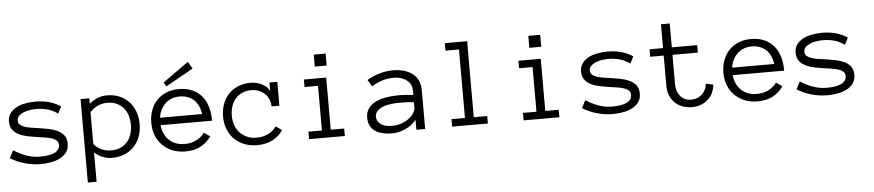

<svg xmlns="http://www.w3.org/2000/svg" viewBox="-51 -972 6648 1460"><g transform="rotate(-5 3273.0 -242.0)"><path d="M442.9 -126Q442.9 -85.9 422.9 -59.6Q402.8 -33.2 371.3 -17.6Q339.8 -2 301 4.6Q262.2 11.2 225.1 11.2Q163.1 11.2 101.6 -6.8Q40 -24.9 -4.9 -54.2L24.9 -111.8Q75.2 -80.1 124 -63Q172.9 -45.9 225.1 -45.9Q376 -45.9 376 -124Q376 -143.1 363.5 -155Q351.1 -167 330.1 -174.6Q309.1 -182.1 282 -186.5Q254.9 -190.9 225.1 -194.8Q187 -200.2 149.4 -207.5Q111.8 -214.8 80.8 -229.5Q49.8 -244.1 31 -268.6Q12.2 -293 12.2 -333Q12.2 -367.2 29.5 -392.1Q46.9 -417 75.9 -433.6Q105 -450.2 144 -458Q183.1 -465.8 225.1 -465.8Q285.2 -465.8 332.5 -451.9Q379.9 -438 418 -412.1L391.1 -359.9Q352.1 -387.2 312 -398.2Q272 -409.2 225.1 -409.2Q204.1 -409.2 178.5 -405.5Q152.8 -401.9 130.9 -392.8Q108.9 -383.8 94 -369.4Q79.1 -355 79.1 -333Q79.1 -314 91.6 -302.5Q104 -291 125 -283.4Q146 -275.9 173.1 -271.5Q200.2 -267.1 230 -263.2Q267.1 -257.8 304.9 -250.5Q342.8 -243.2 373.8 -229Q404.8 -214.8 423.8 -190.4Q442.9 -166 442.9 -126Z M1001 -227.1Q1001 -173.8 984.4 -130.4Q967.8 -86.9 937.7 -55.4Q907.7 -23.9 865.2 -6.3Q822.8 11.2 770 11.2Q733.9 11.2 700 -2Q666 -15.1 636.7 -41V182.1H569.8V-455.1H636.7V-413.1Q698.7 -465.8 770 -465.8Q822.8 -465.8 865.2 -448.5Q907.7 -431.2 937.7 -399.2Q967.8 -367.2 984.4 -323Q1001 -278.8 1001 -227.1ZM934.1 -227.1Q934.1 -265.1 923.6 -298.6Q913.1 -332 892.1 -356.4Q871.1 -380.9 840.6 -395Q810.1 -409.2 770 -409.2Q731.9 -409.2 699 -395Q666 -380.9 636.7 -349.1V-105Q666 -73.2 699 -59.6Q731.9 -45.9 770 -45.9Q810.1 -45.9 840.6 -60.1Q871.1 -74.2 892.1 -98.6Q913.1 -123 923.6 -156Q934.1 -189 934.1 -227.1Z M1158.7 -204.1Q1166 -131.8 1211.4 -88.9Q1256.8 -45.9 1329.6 -45.9Q1380.9 -45.9 1420.9 -66.9Q1460.9 -87.9 1481 -119.1L1527.8 -86.9Q1493.7 -39.1 1446.3 -13.9Q1398.9 11.2 1329.6 11.2Q1276.9 11.2 1232.9 -6.3Q1189 -23.9 1157 -55.4Q1125 -86.9 1107.4 -130.4Q1089.8 -173.8 1089.8 -227.1Q1089.8 -278.8 1105.7 -322.5Q1121.6 -366.2 1151.6 -398.2Q1181.6 -430.2 1224.6 -448Q1267.6 -465.8 1320.8 -465.8Q1378.9 -465.8 1422.4 -446.3Q1465.8 -426.8 1494.9 -392.3Q1523.9 -357.9 1537.8 -310.1Q1551.8 -262.2 1551.8 -204.1ZM1481 -261.2Q1469.7 -335.9 1426.8 -372.6Q1383.8 -409.2 1320.8 -409.2Q1288.6 -409.2 1261.2 -398.7Q1233.9 -388.2 1212.9 -368.7Q1191.9 -349.1 1177.7 -321.5Q1163.6 -293.9 1159.7 -261.2ZM1439 -612.3 1228 -493.7 1210 -525.4 1406.7 -665.5Z M2075.7 -86.9Q2046.9 -42 1996.8 -15.4Q1946.8 11.2 1877.9 11.2Q1824.7 11.2 1780.3 -6.3Q1735.8 -23.9 1704.3 -55.4Q1672.9 -86.9 1655.3 -130.4Q1637.7 -173.8 1637.7 -227.1Q1637.7 -278.8 1653.8 -323Q1669.9 -367.2 1699.7 -398.7Q1729.5 -430.2 1772.7 -448Q1815.9 -465.8 1868.7 -465.8Q1889.6 -465.8 1911.6 -460.9Q1933.6 -456.1 1953.1 -446Q1972.7 -436 1988.3 -422.1Q2003.9 -408.2 2011.7 -389.2V-455.1H2071.8V-272.9H2011.7Q2011.7 -303.2 2000.7 -328.1Q1989.7 -353 1970.7 -371.1Q1951.7 -389.2 1925.3 -399.2Q1898.9 -409.2 1868.7 -409.2Q1827.6 -409.2 1797.1 -395Q1766.6 -380.9 1746.1 -356.4Q1725.6 -332 1715.1 -299.1Q1704.6 -266.1 1704.6 -227.1Q1704.6 -188 1716.6 -155Q1728.5 -122.1 1751.2 -98.1Q1773.9 -74.2 1805.9 -60.1Q1837.9 -45.9 1877.9 -45.9Q1928.7 -45.9 1968.3 -65.9Q2007.8 -85.9 2028.8 -119.1Z M2456.5 -545.9H2365.7V-637.2H2456.5ZM2547.4 0H2274.4V-57.1H2377.4V-397.9H2274.4V-455.1H2444.8V-57.1H2547.4Z M2728.5 -123Q2728.5 -166 2750 -195.1Q2771.5 -224.1 2806.4 -241Q2841.3 -257.8 2886.5 -265.4Q2931.6 -272.9 2978.5 -272.9Q2996.6 -272.9 3011 -272.5Q3025.4 -272 3038.3 -271Q3051.3 -270 3064.5 -268.6Q3077.6 -267.1 3093.3 -265.1V-297.9Q3093.3 -331.1 3078.9 -352.5Q3064.5 -374 3043.5 -386.5Q3022.5 -398.9 2999.5 -404.1Q2976.6 -409.2 2960.4 -409.2Q2909.7 -409.2 2866.7 -395.5Q2823.7 -381.8 2786.6 -358.9L2756.3 -409.2Q2797.4 -434.1 2848.4 -450Q2899.4 -465.8 2960.4 -465.8Q2997.6 -465.8 3033.4 -456.3Q3069.3 -446.8 3097.9 -427Q3126.5 -407.2 3143.6 -375Q3160.6 -342.8 3160.6 -297.9V0H3093.3V-76.2Q3075.7 -54.2 3053.5 -37.6Q3031.2 -21 3006.8 -10.5Q2982.4 0 2958 5.6Q2933.6 11.2 2911.6 11.2Q2821.3 11.2 2774.9 -23.4Q2728.5 -58.1 2728.5 -123ZM2911.6 -45.9Q2953.6 -45.9 2987.1 -58.3Q3020.5 -70.8 3043.9 -89.4Q3067.4 -107.9 3080.3 -128.9Q3093.3 -149.9 3093.3 -167V-210Q3060.5 -214.8 3030.5 -215.3Q3000.5 -215.8 2978.5 -215.8Q2942.4 -215.8 2908.9 -210.9Q2875.5 -206.1 2850.6 -195.1Q2825.7 -184.1 2810.5 -166.5Q2795.4 -148.9 2795.4 -123Q2795.4 -94.2 2823.5 -70.1Q2851.6 -45.9 2911.6 -45.9Z M3639.2 0H3366.2V-57.1H3469.2V-580.1H3366.2V-637.2H3536.6V-57.1H3639.2Z M4094.2 -545.9H4003.4V-637.2H4094.2ZM4185.1 0H3912.1V-57.1H4015.1V-397.9H3912.1V-455.1H4082.5V-57.1H4185.1Z M4810.1 -126Q4810.1 -85.9 4790 -59.6Q4770 -33.2 4738.5 -17.6Q4707 -2 4668.2 4.6Q4629.4 11.2 4592.3 11.2Q4530.3 11.2 4468.8 -6.8Q4407.2 -24.9 4362.3 -54.2L4392.1 -111.8Q4442.4 -80.1 4491.2 -63Q4540 -45.9 4592.3 -45.9Q4743.2 -45.9 4743.2 -124Q4743.2 -143.1 4730.7 -155Q4718.3 -167 4697.3 -174.6Q4676.3 -182.1 4649.2 -186.5Q4622.1 -190.9 4592.3 -194.8Q4554.2 -200.2 4516.6 -207.5Q4479 -214.8 4448 -229.5Q4417 -244.1 4398.2 -268.6Q4379.4 -293 4379.4 -333Q4379.4 -367.2 4396.7 -392.1Q4414.1 -417 4443.1 -433.6Q4472.2 -450.2 4511.2 -458Q4550.3 -465.8 4592.3 -465.8Q4652.3 -465.8 4699.7 -451.9Q4747.1 -438 4785.2 -412.1L4758.3 -359.9Q4719.2 -387.2 4679.2 -398.2Q4639.2 -409.2 4592.3 -409.2Q4571.3 -409.2 4545.7 -405.5Q4520 -401.9 4498 -392.8Q4476.1 -383.8 4461.2 -369.4Q4446.3 -355 4446.3 -333Q4446.3 -314 4458.7 -302.5Q4471.2 -291 4492.2 -283.4Q4513.2 -275.9 4540.3 -271.5Q4567.4 -267.1 4597.2 -263.2Q4634.3 -257.8 4672.1 -250.5Q4710 -243.2 4741 -229Q4772 -214.8 4791 -190.4Q4810.1 -166 4810.1 -126Z M5373 -145Q5365.2 -73.2 5316.7 -31Q5268.1 11.2 5195.3 11.2Q5155.3 11.2 5122.1 -2Q5088.9 -15.1 5065.4 -38.6Q5042 -62 5029.1 -95Q5016.1 -127.9 5016.1 -167V-397.9H4913.1V-455.1H5016.1V-637.2H5083V-455.1H5276.9V-397.9H5083V-167Q5083 -142.1 5091.1 -120.1Q5099.1 -98.1 5113.5 -81.5Q5127.9 -64.9 5148.4 -55.4Q5168.9 -45.9 5195.3 -45.9Q5245.1 -45.9 5278.6 -76.9Q5312 -107.9 5316.9 -157.2Z M5525.9 -204.1Q5533.2 -131.8 5578.6 -88.9Q5624 -45.9 5696.8 -45.9Q5748 -45.9 5788.1 -66.9Q5828.1 -87.9 5848.1 -119.1L5895 -86.9Q5860.8 -39.1 5813.5 -13.9Q5766.1 11.2 5696.8 11.2Q5644 11.2 5600.1 -6.3Q5556.2 -23.9 5524.2 -55.4Q5492.2 -86.9 5474.6 -130.4Q5457 -173.8 5457 -227.1Q5457 -278.8 5472.9 -322.5Q5488.8 -366.2 5518.8 -398.2Q5548.8 -430.2 5591.8 -448Q5634.8 -465.8 5688 -465.8Q5746.1 -465.8 5789.6 -446.3Q5833 -426.8 5862.1 -392.3Q5891.1 -357.9 5905 -310.1Q5918.9 -262.2 5918.9 -204.1ZM5848.1 -261.2Q5836.9 -335.9 5793.9 -372.6Q5751 -409.2 5688 -409.2Q5655.8 -409.2 5628.4 -398.7Q5601.1 -388.2 5580.1 -368.7Q5559.1 -349.1 5544.9 -321.5Q5530.8 -293.9 5526.9 -261.2Z M6447.8 -126Q6447.8 -85.9 6427.7 -59.6Q6407.7 -33.2 6376.2 -17.6Q6344.7 -2 6305.9 4.6Q6267.1 11.2 6230 11.2Q6168 11.2 6106.4 -6.8Q6044.9 -24.9 6000 -54.2L6029.8 -111.8Q6080.1 -80.1 6128.9 -63Q6177.7 -45.9 6230 -45.9Q6380.9 -45.9 6380.9 -124Q6380.9 -143.1 6368.4 -155Q6356 -167 6335 -174.6Q6314 -182.1 6286.9 -186.5Q6259.8 -190.9 6230 -194.8Q6191.9 -200.2 6154.3 -207.5Q6116.7 -214.8 6085.7 -229.5Q6054.7 -244.1 6035.9 -268.6Q6017.1 -293 6017.1 -333Q6017.1 -367.2 6034.4 -392.1Q6051.8 -417 6080.8 -433.6Q6109.9 -450.2 6148.9 -458Q6188 -465.8 6230 -465.8Q6290 -465.8 6337.4 -451.9Q6384.8 -438 6422.9 -412.1L6396 -359.9Q6356.9 -387.2 6316.9 -398.2Q6276.9 -409.2 6230 -409.2Q6209 -409.2 6183.3 -405.5Q6157.7 -401.9 6135.7 -392.8Q6113.8 -383.8 6098.9 -369.4Q6084 -355 6084 -333Q6084 -314 6096.4 -302.5Q6108.9 -291 6129.9 -283.4Q6150.9 -275.9 6178 -271.5Q6205.1 -267.1 6234.9 -263.2Q6272 -257.8 6309.8 -250.5Q6347.7 -243.2 6378.7 -229Q6409.7 -214.8 6428.7 -190.4Q6447.8 -166 6447.8 -126Z"/></g></svg>

Font: Anonymous Pro
Style: Regular
Weight: 400
Monospace: yes
Designer: Mark Simonson
Version: Version 1.002